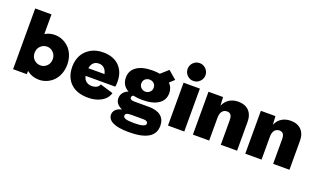

<svg xmlns="http://www.w3.org/2000/svg" viewBox="-93 -1326 3503 2104"><g transform="rotate(20 1659.0 -273.5)"><path d="M46.9 -708H236.8V-479Q289.6 -509.8 350.1 -509.8Q396.5 -509.8 439.2 -491.7Q481.9 -473.6 515.1 -440.9Q548.3 -408.2 568.1 -358.2Q587.9 -308.1 587.9 -249Q587.9 -190.4 568.6 -140.9Q549.3 -91.3 516.8 -58.1Q484.4 -24.9 441.2 -6.3Q397.9 12.2 350.1 12.2Q271 12.2 207 -38.1V0H46.9ZM207 -248Q207 -201.2 238.3 -171.1Q269.5 -141.1 314 -141.1Q356.4 -141.1 387.2 -172.1Q418 -203.1 418 -250Q418 -296.9 387.2 -328.4Q356.4 -359.9 314 -359.9Q270.5 -359.9 238.8 -329.3Q207 -298.8 207 -251Z M923.8 13.2Q791 13.2 718.8 -57.1Q646.5 -127.4 646.5 -250Q646.5 -323.2 677.7 -382.1Q709 -440.9 770.5 -476.1Q832 -511.2 913.6 -511.2Q1033.7 -511.2 1101.6 -443.6Q1169.4 -376 1169.4 -259.8Q1169.4 -225.1 1164.6 -203.1H817.9Q827.1 -161.6 853.8 -141.4Q880.4 -121.1 917.5 -121.1Q951.2 -121.1 975.8 -134.5Q1000.5 -147.9 1006.8 -171.9L1159.7 -126Q1140.6 -59.6 1076.2 -23.2Q1011.7 13.2 923.8 13.2ZM817.9 -292H1005.9Q997.6 -334.5 972.9 -357.2Q948.2 -379.9 912.6 -379.9Q834 -379.9 817.9 -292Z M1660.2 -579.1 1756.3 -497.1 1701.2 -445.8Q1745.1 -403.3 1745.1 -337.9Q1745.1 -256.8 1679.2 -211.9Q1613.3 -167 1492.2 -167Q1436 -167 1385.3 -178.2Q1365.2 -169.9 1365.2 -150.9Q1365.2 -121.1 1415 -121.1H1586.4Q1677.2 -121.1 1726.3 -82Q1775.4 -43 1775.4 32.2Q1775.4 214.8 1475.1 214.8Q1348.1 214.8 1286.6 184.6Q1225.1 154.3 1225.1 100.1Q1225.1 67.9 1248.3 42.7Q1271.5 17.6 1320.3 6.8Q1239.3 -26.9 1239.3 -96.2Q1239.3 -133.3 1260.7 -160.6Q1282.2 -188 1319.3 -202.1Q1239.3 -245.6 1239.3 -337.9Q1239.3 -419.4 1304.9 -464.6Q1370.6 -509.8 1492.2 -509.8Q1540.5 -509.8 1575.2 -502.9ZM1366.2 61Q1366.2 83.5 1396.2 92.8Q1426.3 102.1 1496.1 102.1Q1628.4 102.1 1628.4 60.1Q1628.4 26.9 1575.2 26.9H1437.5Q1399.9 26.9 1383.1 34.9Q1366.2 43 1366.2 61ZM1420.4 -335Q1420.4 -304.2 1441.7 -284.2Q1462.9 -264.2 1492.2 -264.2Q1521.5 -264.2 1543 -284.2Q1564.5 -304.2 1564.5 -335Q1564.5 -366.2 1543.2 -385.5Q1522 -404.8 1492.2 -404.8Q1462.4 -404.8 1441.4 -385.5Q1420.4 -366.2 1420.4 -335Z M1946.8 -554.2Q1903.3 -554.2 1873 -584.7Q1842.8 -615.2 1842.8 -658.2Q1842.8 -700.7 1873 -731.4Q1903.3 -762.2 1946.8 -762.2Q1988.8 -762.2 2019.8 -731.2Q2050.8 -700.2 2050.8 -658.2Q2050.8 -615.7 2020 -585Q1989.3 -554.2 1946.8 -554.2ZM1853 0V-500H2043V0Z M2491.7 -509.8Q2568.8 -509.8 2613.8 -464.4Q2658.7 -418.9 2658.7 -335.9V0H2468.8V-285.2Q2468.8 -329.6 2453.6 -348.4Q2438.5 -367.2 2409.7 -367.2Q2375 -367.2 2354.2 -341.6Q2333.5 -315.9 2333.5 -263.2V0H2143.6V-500H2313.5L2318.8 -400.9Q2341.8 -454.6 2386.2 -482.2Q2430.7 -509.8 2491.7 -509.8Z M3102.5 -509.8Q3179.7 -509.8 3224.6 -464.4Q3269.5 -418.9 3269.5 -335.9V0H3079.6V-285.2Q3079.6 -329.6 3064.5 -348.4Q3049.3 -367.2 3020.5 -367.2Q2985.8 -367.2 2965.1 -341.6Q2944.3 -315.9 2944.3 -263.2V0H2754.4V-500H2924.3L2929.7 -400.9Q2952.6 -454.6 2997.1 -482.2Q3041.5 -509.8 3102.5 -509.8Z"/></g></svg>

Font: Human Sans Black
Style: Regular
Weight: 800
Designer: Tim Radville
Foundry: Continuum
Version: Version 1.000;FEAKit 1.0